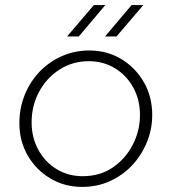

<svg xmlns="http://www.w3.org/2000/svg" viewBox="-20 -720 673 753"><path d="M302 13Q233 13 177 -20.5Q121 -54 88.5 -110.5Q56 -167 56 -237Q56 -296 77 -348Q98 -400 135.5 -439Q173 -478 223 -500Q273 -522 330 -522Q400 -522 455.5 -488.5Q511 -455 544 -398Q577 -341 577 -269Q577 -213 556 -162Q535 -111 498.5 -72Q462 -33 412 -10Q362 13 302 13ZM304 -29Q372 -29 422 -63Q472 -97 500.5 -152Q529 -207 529 -269Q529 -329 502.5 -377Q476 -425 430.5 -452.5Q385 -480 328 -480Q265 -480 214 -447.5Q163 -415 133.5 -360.5Q104 -306 104 -240Q104 -181 130 -133Q156 -85 201.5 -57Q247 -29 304 -29ZM392 -577 496 -700H542L437 -577ZM243 -577 348 -700H393L289 -577Z"/></svg>

Font: MuseoModerno ExtraLight
Style: Italic
Weight: 250
Italic angle: -9°
Designer: Pablo Cosgaya, Héctor Gatti, Marcela Romero, and the Authors of The MuseoModerno Project.
Foundry: Omnibus-Type Team
Version: Version 1.003